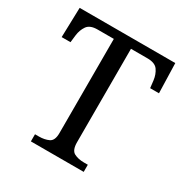

<svg xmlns="http://www.w3.org/2000/svg" viewBox="-165 -847 943 979"><g transform="rotate(30 306.5 -357.0)"><path d="M150 0V-42H173Q206 -42 230.5 -53.5Q255 -65 255 -109V-664H159Q115 -664 98 -639.5Q81 -615 77 -582L72 -539H20L25 -714H588L593 -539H541L536 -582Q532 -615 515 -639.5Q498 -664 453 -664H356V-114Q356 -67 380 -54.5Q404 -42 438 -42H461V0Z"/></g></svg>

Font: Noto Serif Ahom
Style: Regular
Weight: 400
Designer: Monotype Design Team
Foundry: Monotype Imaging Inc.
Version: Version 2.007; ttfautohint (v1.8.4.7-5d5b)